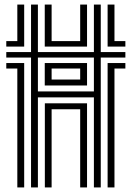

<svg xmlns="http://www.w3.org/2000/svg" viewBox="-20 -820 576 840"><path d="M115.8 0V-568.2H7.5V-592.2H115.8V-800H145.8V-592.2H390.8V-800H420.8V-592.2H528.5V-568.2H420.8V0H390.8V-394H145.8V0ZM7.5 -616.2V-640.2H55.8V-800H85.8V-616.2ZM175.8 -616.2V-800H205.8V-640.2H330.8V-800H360.8V-616.2ZM450.8 -616.2V-800H480.8V-640.2H528.5V-616.2ZM145.8 -420H390.8V-568.2H145.8ZM55.8 0V-520.2H7.5V-544.2H85.8V0ZM450.8 0V-544.2H528.5V-520.2H480.8V0ZM175.8 -446V-544.2H360.8V-446ZM205.8 -472H330.8V-520.2H205.8ZM176.2 0V-368H360.8V0H330.8V-342H205.8V0Z"/></svg>

Font: Big Shoulders Inline Text Black
Style: Regular
Weight: 900
Designer: Patric King
Foundry: XO Type Co
Version: Version 1.000